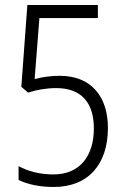

<svg xmlns="http://www.w3.org/2000/svg" viewBox="-20 -800 501 765"><path d="M194 -55C334 -55 410 -148 410 -290C410 -417 342 -498 218 -498C183 -498 148 -493 118 -485L137 -728H370V-780H89L65 -454L92 -431C125 -442 165 -449 204 -449C305 -449 354 -390 354 -288C354 -181 300 -105 193 -105C137 -105 91 -118 54 -138V-83C88 -66 137 -55 194 -55Z"/></svg>

Font: Noto Sans Malayalam UI Condensed Light
Style: Regular
Weight: 300
Width: 3
Designer: Jelle Bosma - Monotype Design Team
Foundry: Monotype Imaging Inc.
Version: Version 2.104